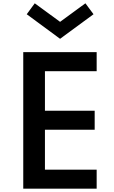

<svg xmlns="http://www.w3.org/2000/svg" viewBox="-20 -1140 690 1160"><path d="M120.5 0V-825H564V-710H251.5V-471H552V-356H251.5V-115H564V0ZM343 -905.5 141.5 -1054 190 -1120 343 -1008 496 -1120 545 -1054Z"/></svg>

Font: Spartan Thin SemiBold
Style: Regular
Weight: 600
Version: Version 1.004